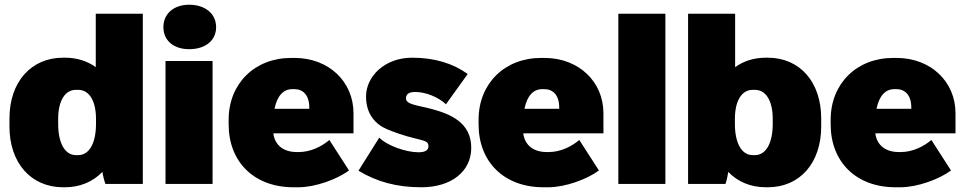

<svg xmlns="http://www.w3.org/2000/svg" viewBox="-20 -778 4076 812"><path d="M247 14H254C319 14 374 -10 413 -51C416 -32 421 -13 426 0H584V-720H385V-494C349 -520 305 -534 255 -534H247C111 -534 20 -431 20 -277V-243C20 -89 111 14 247 14ZM301 -122C255 -122 226 -172 226 -254V-275C226 -352 255 -398 301 -398H311C357 -398 386 -352 386 -275V-254C386 -172 357 -122 311 -122Z M780 -570C849 -570 894 -607 894 -663C894 -720 848 -758 780 -758C715 -758 671 -720 671 -663C671 -607 714 -570 780 -570ZM680 0H879V-520H680Z M1221 14H1242C1314 14 1406 -20 1456 -57L1373 -186C1340 -158 1293 -135 1244 -135H1235C1180 -135 1143 -163 1136 -213V-214H1475V-299C1475 -433 1370 -533 1226 -533H1211C1057 -533 947 -424 947 -272V-252C947 -92 1056 14 1221 14ZM1141 -318C1152 -372 1178 -401 1216 -401H1225C1262 -401 1288 -375 1288 -324V-318Z M1762 14C1889 14 1973 -53 1973 -153C1973 -261 1883 -296 1806 -317C1747 -333 1697 -335 1697 -362C1697 -381 1711 -389 1736 -389C1780 -389 1833 -368 1866 -337L1958 -465C1896 -510 1817 -534 1723 -534C1606 -534 1528 -454 1528 -370C1528 -295 1568 -252 1618 -231C1746 -178 1792 -194 1792 -160C1792 -142 1777 -134 1750 -134C1697 -134 1617 -162 1584 -196L1496 -56C1574 -9 1658 14 1762 14Z M2278 14H2299C2371 14 2463 -20 2513 -57L2430 -186C2397 -158 2350 -135 2301 -135H2292C2237 -135 2200 -163 2193 -213V-214H2532V-299C2532 -433 2427 -533 2283 -533H2268C2114 -533 2004 -424 2004 -272V-252C2004 -92 2113 14 2278 14ZM2198 -318C2209 -372 2235 -401 2273 -401H2282C2319 -401 2345 -375 2345 -324V-318Z M2595 0H2794V-720H2595Z M3219 14H3227C3363 14 3453 -89 3453 -243V-277C3453 -431 3363 -534 3227 -534H3219C3169 -534 3125 -520 3089 -494V-720H2890V0H3048C3053 -13 3057 -32 3060 -51C3099 -10 3154 14 3219 14ZM3163 -122C3117 -122 3088 -172 3088 -254V-275C3088 -352 3117 -398 3163 -398H3173C3219 -398 3248 -352 3248 -275V-254C3248 -172 3219 -122 3173 -122Z M3767 14H3788C3860 14 3952 -20 4002 -57L3919 -186C3886 -158 3839 -135 3790 -135H3781C3726 -135 3689 -163 3682 -213V-214H4021V-299C4021 -433 3916 -533 3772 -533H3757C3603 -533 3493 -424 3493 -272V-252C3493 -92 3602 14 3767 14ZM3687 -318C3698 -372 3724 -401 3762 -401H3771C3808 -401 3834 -375 3834 -324V-318Z"/></svg>

Font: Fixel Text Black
Style: Regular
Weight: 900
Width: 4
Designer: AlfaBravo + MacPaw
Foundry: Kyrylo Tkachov, Marchela Mozhyna, Serhii Makarenko, Maria Weinstein, Zakhar Kryvoshyya
Version: Version 1.211